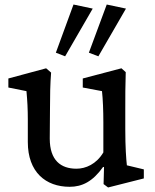

<svg xmlns="http://www.w3.org/2000/svg" viewBox="-20 -816 684 849"><path d="M541 -85C538 -113 534 -163 534 -245V-329C534 -395 534 -434 536 -497L517 -514L346 -469V-429L431 -413C435 -377 437 -326 437 -275V-142C406 -90 359 -70 318 -70C249 -70 200 -107 200 -203L201 -329C201 -390 202 -447 206 -495L184 -514L17 -469V-429L97 -413C101 -371 103 -331 103 -289V-188C103 -55 182 10 288 10C343 10 390 -13 436 -78L440 -77L438 -2L458 13L616 -27V-67ZM227 -583 268 -567 390 -778 305 -796ZM373 -583 415 -567 537 -778 452 -796Z"/></svg>

Font: TPK Tissa Web Medium
Style: Regular
Weight: 500
Designer: Jacques Le Bailly, Suppakit Chalermlarp | Katatrad Co.,Ltd.
Foundry: Jacques Le Bailly, Cadson Demak Co.,Ltd.
Version: Version 5.000;Glyphs 3.1.2 (3151)